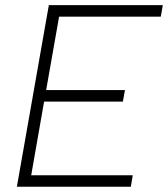

<svg xmlns="http://www.w3.org/2000/svg" viewBox="-20 -713 642 733"><path d="M44.4 0 158.7 -649.4 166.5 -693.4H601.6L593.8 -649.4H205.6L156.2 -369.1H457L449.2 -325.2H148.4L99.1 -43.9H486.8L479.5 0Z"/></svg>

Font: Cascadia Code NF ExtraLight
Style: Italic
Weight: 200
Italic angle: -10°
Monospace: yes
Designer: Aaron Bell
Foundry: Saja Typeworks
Version: Version 2404.023; ttfautohint (v1.8.4)